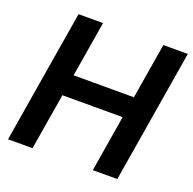

<svg xmlns="http://www.w3.org/2000/svg" viewBox="-128 -857 990 986"><g transform="rotate(20 367.0 -364.0)"><path d="M16.6 0 137.2 -727.5H271L220.7 -423.8H550.3L600.6 -727.5H734.4L613.8 0H480L530.8 -308.1H201.7L150.4 0Z"/></g></svg>

Font: Inter Display Semi Bold
Style: Italic
Weight: 600
Italic angle: -9.39999°
Designer: Rasmus Andersson
Foundry: rsms
Version: Version 4.000;git-4fc901f